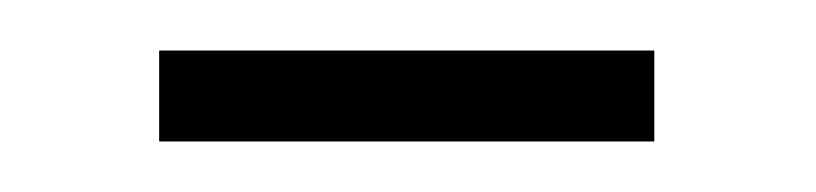

<svg xmlns="http://www.w3.org/2000/svg" viewBox="-20 -335 323 76"><path d="M43 -315V-279H239V-315Z"/></svg>

Font: Noto Sans Devanagari Condensed ExtraLight
Style: Regular
Weight: 200
Width: 3
Designer: Jelle Bosma - Monotype Design Team
Foundry: Monotype Imaging Inc.
Version: Version 2.004